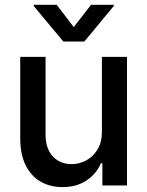

<svg xmlns="http://www.w3.org/2000/svg" viewBox="-20 -765 607 792"><path d="M400.4 -530.3H503.9V0H402.3V-91.8H396.5Q377.4 -47.4 336.4 -20.3Q295.4 6.8 238.3 6.8Q186.5 6.8 147 -16.1Q107.4 -39.1 85.4 -84Q63.5 -128.9 63.5 -193.4V-530.3H168V-206.1Q168 -170.4 181.6 -143.6Q195.3 -116.7 219.5 -102.3Q243.7 -87.9 275.4 -87.9Q305.7 -87.9 334.5 -102.8Q363.3 -117.7 381.8 -147.7Q400.4 -177.7 400.4 -220.7ZM284.2 -653.3 355.5 -745.1H449.2V-740.2L328.1 -593.8H241.2L119.1 -740.2V-745.1H213.9Z"/></svg>

Font: Pretendard GOV Medium
Style: Regular
Weight: 500
Designer: Base glyphs from Inter by Rasmus Andersson; Hangeul glyphs from Noto Sans CJK(Source Han Sans) by Jang Soo-young and Kan
Foundry: Kil Hyung-jin
Version: Version 1.309